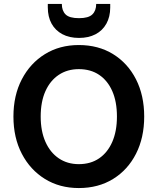

<svg xmlns="http://www.w3.org/2000/svg" viewBox="-20 -940 798 972"><path d="M379 12Q282 12 207.5 -34Q133 -80 90.5 -161.5Q48 -243 48 -350Q48 -457 90.5 -538.5Q133 -620 207.5 -666Q282 -712 379 -712Q478 -712 552.5 -666Q627 -620 668.5 -538.5Q710 -457 710 -350Q710 -243 668.5 -161.5Q627 -80 552.5 -34Q478 12 379 12ZM379 -109Q439 -109 482 -138.5Q525 -168 548.5 -222Q572 -276 572 -350Q572 -425 548.5 -478.5Q525 -532 482 -561Q439 -590 379 -590Q321 -590 277.5 -561Q234 -532 210 -478.5Q186 -425 186 -350Q186 -276 210 -222Q234 -168 277.5 -138.5Q321 -109 379 -109ZM380 -748Q331 -748 295.5 -767Q260 -786 241 -820.5Q222 -855 222 -903V-920H293Q293 -886 312 -867Q331 -848 380 -848Q428 -848 447.5 -867Q467 -886 467 -920H538V-902Q538 -855 518.5 -820Q499 -785 463.5 -766.5Q428 -748 380 -748Z"/></svg>

Font: DM Sans 9pt
Style: Bold
Weight: 700
Version: Version 4.004;gftools[0.9.30]